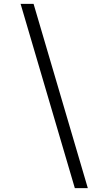

<svg xmlns="http://www.w3.org/2000/svg" viewBox="-20 -801 509 998"><path d="M369 177 87 -781H154.5L436.5 177Z"/></svg>

Font: Merriweather Light
Style: Italic
Weight: 300
Italic angle: -7.8°
Designer: Eben Sorkin
Foundry: Eben Sorkin
Version: Version 2.101